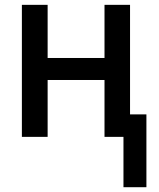

<svg xmlns="http://www.w3.org/2000/svg" viewBox="-20 -571 663 801"><path d="M495.1 -93.8H590.8V210H495.1ZM71.3 0V-550.8H178.7V-329.1H416V-550.8H522.5V0H416V-237.3H178.7V0Z"/></svg>

Font: Gothic A1 SemiBold
Style: Regular
Weight: 600
Version: Version 2.50